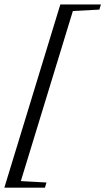

<svg xmlns="http://www.w3.org/2000/svg" viewBox="-34 -738 482 880"><path d="M-14 122 242.5 -717.5H428.5L421.5 -694L300 -687.5L61.5 92L179 98.5L172 122Z"/></svg>

Font: Newsreader 48pt
Style: Italic
Weight: 400
Italic angle: -17°
Version: Version 1.003